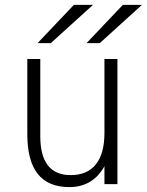

<svg xmlns="http://www.w3.org/2000/svg" viewBox="-20 -752 600 784"><path d="M263.5 12Q177 12 134.2 -41.8Q91.5 -95.5 91.5 -204.5V-511H144.5V-195Q144.5 -116.5 175.5 -76.8Q206.5 -37 268.5 -37Q336.5 -37 371.5 -81Q406.5 -125 406.5 -209.5V-511H459.5V0H406.5V-73.5Q384 -32 347.8 -10Q311.5 12 263.5 12ZM333.5 -576 481.5 -732H559.5L387.5 -576ZM133.5 -576 281.5 -732H359.5L187.5 -576Z"/></svg>

Font: Overpass ExtraLight
Style: Regular
Weight: 250
Designer: Delve Withrington, Dave Bailey, Thomas Jockin
Foundry: Delve Fonts LLC
Version: Version 4.000